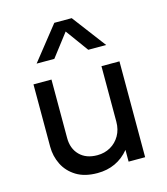

<svg xmlns="http://www.w3.org/2000/svg" viewBox="-114 -845 823 948"><g transform="rotate(-15 297.0 -371.0)"><path d="M267.5 15Q202 15 159.2 -11.5Q116.5 -38 95.5 -80.5Q74.5 -123 74.5 -171.5V-490H166.5V-191Q166.5 -137 199.2 -103.8Q232 -70.5 289.5 -70.5Q326.5 -70.5 356.5 -87.5Q386.5 -104.5 404.2 -135.2Q422 -166 422 -206.5V-490H514V0H429.5V-60Q399 -23 358.2 -4Q317.5 15 267.5 15ZM116 -585 252.5 -757H341.5L471.5 -585H380L295.5 -701L206.5 -585Z"/></g></svg>

Font: Geologica Cursive Light
Style: Regular
Weight: 300
Designer: Sindre Bremnes, Frode Helland
Foundry: Monokrom Skriftforlag AS
Version: Version 1.010;gftools[0.9.28]